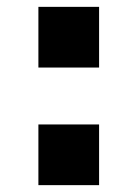

<svg xmlns="http://www.w3.org/2000/svg" viewBox="-20 -540 401 560"><path d="M92 -343V-520H269V-343ZM92 0V-177H269V0Z"/></svg>

Font: M PLUS 1 ExtraBold
Style: Regular
Weight: 800
Designer: Coji Morishita
Foundry: UNDERFOREST DESIGN
Version: Version 1.001